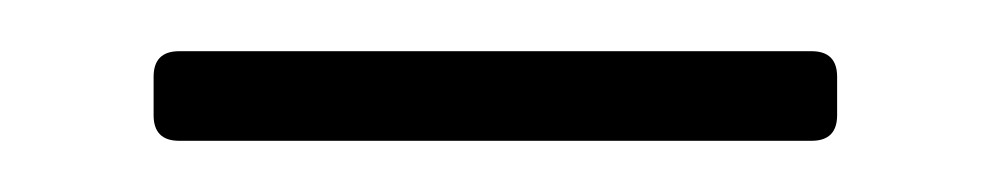

<svg xmlns="http://www.w3.org/2000/svg" viewBox="-20 -355 386 75"><path d="M40 -310V-325Q40 -335 50 -335H297Q307 -335 307 -325V-310Q307 -300 297 -300H50Q40 -300 40 -310Z"/></svg>

Font: Barlow Semi Condensed ExLight
Style: Regular
Weight: 275
Width: 4
Designer: Jeremy Tribby
Foundry: Tribby Type
Version: Version 1.408